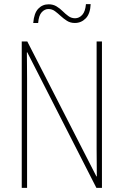

<svg xmlns="http://www.w3.org/2000/svg" viewBox="-20 -916 602 936"><path d="M477 0H450L113 -661H111Q111 -634 111.5 -605Q112 -576 112 -534V0H86V-714H113L450 -56H452Q452 -91 451.5 -127.5Q451 -164 451 -190V-714H477ZM142 -804Q146 -852 166.5 -873.5Q187 -895 217 -895Q239 -895 255.5 -885Q272 -875 285.5 -861.5Q299 -848 313.5 -837.5Q328 -827 346 -827Q366 -827 381 -843.5Q396 -860 399 -896H422Q420 -849 398 -826.5Q376 -804 345 -804Q323 -804 306.5 -814.5Q290 -825 276 -838Q262 -851 248 -861.5Q234 -872 216 -872Q198 -872 183.5 -856.5Q169 -841 166 -804Z"/></svg>

Font: Noto Sans Devanagari UI Condensed Thin
Style: Regular
Weight: 100
Width: 3
Designer: Jelle Bosma - Monotype Design Team
Foundry: Monotype Imaging Inc.
Version: Version 2.004; ttfautohint (v1.8.4.7-5d5b)